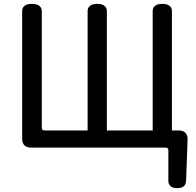

<svg xmlns="http://www.w3.org/2000/svg" viewBox="-20 -730 1016 994"><path d="M141.6 34.2Q118.2 34.2 106.4 22.5Q94.7 10.7 94.7 -12.7V-671.9Q94.7 -688.5 104.5 -697.3Q116.2 -710 145 -710Q173.8 -710 186.5 -697.3Q196.3 -687.5 196.3 -671.9V-68.4Q196.3 -61.5 199.7 -58.1Q203.1 -54.7 210 -54.7H433.6V-671.9Q433.6 -688.5 443.4 -697.3Q455.1 -710 483.4 -710Q511.7 -710 523.4 -697.3Q533.2 -688.5 533.2 -671.9V-54.7H770.5V-671.9Q770.5 -688.5 780.3 -697.3Q792 -710 820.3 -710Q848.6 -710 860.4 -697.3Q870.1 -688.5 870.1 -671.9V-54.7H905.3Q927.7 -54.7 939.5 -43Q951.2 -31.2 951.2 -9.8Q951.2 -7.8 943.4 206.1Q942.4 222.7 933.6 232.4Q921.9 244.1 897.5 244.1Q873 244.1 862.3 233.4Q851.6 222.7 851.6 206.1V47.9Q851.6 41 848.1 37.6Q844.7 34.2 836.9 34.2Z"/></svg>

Font: TaiwanPearl
Style: Regular
Weight: 400
Version: Version 2.102